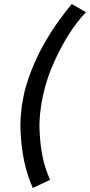

<svg xmlns="http://www.w3.org/2000/svg" viewBox="-20 -796 450 961"><path d="M410 -735C346 -666 298 -589 251 -486C203 -383 173 -246 178 -145C182 -44 198 33 231 104L144 145C108 61 88 -25 83 -138C80 -193 85 -252 98 -315C111 -378 133 -437 158 -493C183 -548 211 -596 238 -639C270 -688 304 -733 339 -776Z"/></svg>

Font: League Gothic Italic
Style: Regular
Weight: 400
Designer: Tyler Finck
Foundry: The League of Moveable Type
Version: Version 1.001;PS 001.001;hotconv 1.0.56;makeotf.lib2.0.21325